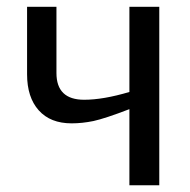

<svg xmlns="http://www.w3.org/2000/svg" viewBox="-20 -548 561 568"><path d="M60.1 -527.8H147V-332Q147 -252.9 229 -252.9Q285.2 -252.9 362.8 -275.9V-527.8H451.2V0H362.8V-225.1Q290.5 -197.3 256.3 -189.9Q223.1 -183.1 191.9 -183.1Q128.9 -183.1 94.5 -221.7Q60.1 -260.3 60.1 -328.1Z"/></svg>

Font: Libra Sans Modern
Style: Regular
Weight: 400
Foundry: Stefan Peev, Context Ltd
Version: Version 1.000